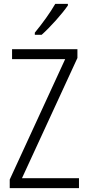

<svg xmlns="http://www.w3.org/2000/svg" viewBox="-20 -1060 452 987"><path d="M329 -1032V-1040H264C237 -993 199 -941 159 -892V-881H194C237 -919 299 -988 329 -1032ZM386 -93V-144H93L378 -762V-807H42V-756H315L30 -137V-93Z"/></svg>

Font: Noto Sans Telugu UI Condensed Light
Style: Regular
Weight: 300
Width: 3
Designer: Jelle Bosma - Monotype Design Team
Foundry: Monotype Imaging Inc.
Version: Version 2.005